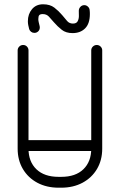

<svg xmlns="http://www.w3.org/2000/svg" viewBox="-20 -868 557 892"><path d="M403.9 -634.1Q403.9 -644.2 411.4 -651.6Q419 -659 429.4 -659Q440.1 -659 447.5 -651.6Q454.9 -644.2 454.9 -634.1V-177.6Q454.9 -124 430.6 -82.9Q406.2 -41.9 363.2 -18.9Q320.2 4 264.6 4H252.2Q196.6 4 153.6 -18.9Q110.6 -41.9 86.3 -82.9Q62 -124 62 -177.6V-634.1Q62 -644.2 69.4 -651.6Q76.8 -659 87.5 -659Q98.2 -659 105.3 -651.6Q112.4 -644.2 112.4 -634.1V-177.6Q112.4 -117 149.1 -81.7Q185.9 -46.4 252.2 -46.4H264.6Q331 -46.4 367.4 -81.7Q403.9 -117 403.9 -177.6ZM89.2 -166.6Q78.5 -166.6 71.4 -174Q64.4 -181.4 64.4 -192.1Q64.4 -202.2 71.4 -209.6Q78.5 -217 89.2 -217H427Q437.8 -217 445.1 -209.6Q452.5 -202.2 452.5 -192.1Q452.5 -181.4 445.1 -174Q437.8 -166.6 427 -166.6ZM346.1 -817.6Q346.1 -828.4 353.5 -836.2Q360.9 -844.1 371.6 -844.1Q381 -844.1 388.4 -837.3Q395.8 -830.5 396.5 -821.1Q397.1 -816.1 397.3 -811.6Q397.5 -807.1 397.5 -803.1Q397.5 -758.2 375.4 -736.2Q353.4 -714.2 317.1 -714.2Q286.4 -714.2 266.9 -729.6Q247.4 -745 231 -763.9Q218 -779.5 206.9 -791.1Q195.8 -802.6 178.6 -802.6Q167.2 -802.6 162.6 -797.8Q158 -793 158 -779Q158 -773.1 159.7 -765.5Q161.4 -757.9 163.8 -748.4Q164.1 -746.9 164.5 -744.8Q164.9 -742.6 164.9 -740.8Q164.9 -729.4 157.5 -722.3Q150.1 -715.2 140 -715.2Q131.1 -715.2 124.6 -720.2Q118.1 -725.2 115.6 -732.5Q112.9 -742.2 111.2 -751.4Q109.5 -760.5 109.5 -769.2Q109.5 -802.5 128.6 -825.3Q147.6 -848.1 180.1 -848.1Q212.2 -848.1 232.2 -832.8Q252.2 -817.4 268.6 -798.1Q281.6 -782.2 291.9 -770.4Q302.1 -758.5 318.6 -758.5Q334.8 -758.5 340.5 -768.8Q346.2 -779 346.5 -792.6Q346.8 -806.2 346.1 -817.6Z"/></svg>

Font: Libertine-Super Thin
Style: Regular
Weight: 100
Designer: Bastien Sozeau
Foundry: NBR — Bastien Sozeau
Version: Version 2.003;gftools[0.9.33]